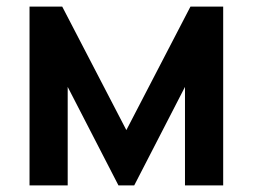

<svg xmlns="http://www.w3.org/2000/svg" viewBox="-20 -560 764 580"><path d="M184.5 0H69.2V-540H168L361.7 -167L555.3 -540H654.2V0H538.8V-297.5L385.5 0H337.8L184.5 -297.5Z"/></svg>

Font: Manrope Variable Light
Style: Regular
Weight: 200
Designer: Mikhail Sharanda
Foundry: Mikhail Sharanda
Version: Version 4.505